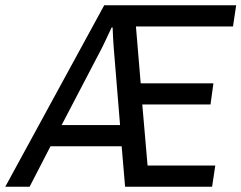

<svg xmlns="http://www.w3.org/2000/svg" viewBox="-63 -706 913 726"><path d="M-43 0 331 -686H830L818 -606H451L469 -391H744L733 -311H475L495 -80H751L739 0H410L397 -153H128L49 0ZM170 -233H391L367 -526Q366 -538 365 -556Q364 -574 363.5 -588Q363 -602 363 -602H359Q359 -602 352.5 -588Q346 -574 337.5 -556Q329 -538 323 -526Z"/></svg>

Font: Archivo Narrow
Style: Italic
Weight: 400
Italic angle: -8°
Designer: Hector Gatti
Foundry: Omnibus-Type
Version: Version 3.002